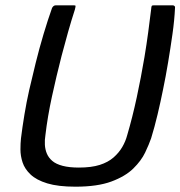

<svg xmlns="http://www.w3.org/2000/svg" viewBox="-20 -693 679 723"><path d="M264 10Q199 10 158 -2.5Q117 -15 95 -36Q73 -57 65 -81.5Q57 -106 57 -130Q57 -154 59 -172Q64 -213 72 -261.5Q80 -310 90 -354Q101 -402 114.5 -456.5Q128 -511 144 -564.5Q160 -618 176 -663Q178 -667 181.5 -670Q185 -673 190 -673Q207 -673 223.5 -673Q240 -673 257 -673Q264 -673 264.5 -671Q265 -669 262 -657Q249 -617 236.5 -573Q224 -529 212 -483Q192 -405 175.5 -329Q159 -253 151 -184Q148 -166 149 -148Q150 -130 156.5 -114.5Q163 -99 177 -87Q191 -75 216 -68.5Q241 -62 277 -62Q324 -62 355.5 -72Q387 -82 407.5 -100Q428 -118 440.5 -139.5Q453 -161 459 -184Q479 -252 495 -326.5Q511 -401 524 -478Q532 -526 538 -571Q544 -616 549 -657Q550 -669 551.5 -671Q553 -673 560 -673Q577 -673 594.5 -673Q612 -673 630 -673Q635 -673 637.5 -670Q640 -667 639 -663Q637 -618 629.5 -565Q622 -512 613 -458Q604 -404 594 -356Q585 -311 573.5 -262.5Q562 -214 549 -172Q541 -149 526.5 -118.5Q512 -88 482 -58.5Q452 -29 399.5 -9.5Q347 10 264 10Z"/></svg>

Font: Glory Thin Medium
Style: Italic
Weight: 500
Italic angle: -12°
Version: Version 1.011